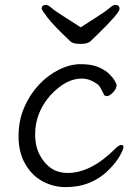

<svg xmlns="http://www.w3.org/2000/svg" viewBox="-20 -749 570 787"><path d="M429 -56Q357 18 250 18Q198 18 153.5 -6.5Q109 -31 82.5 -78.5Q56 -126 56 -190Q56 -254 78.5 -307Q101 -360 138 -400Q175 -440 221 -463Q267 -486 310.5 -486Q354 -486 382 -474.5Q410 -463 426.5 -447Q443 -431 450.5 -417.5Q458 -404 458 -401Q458 -385 443 -370Q428 -355 419 -355Q410 -355 407 -360Q400 -374 393 -387Q386 -400 375 -407Q346 -427 315 -427Q251 -427 188 -360Q124 -288 124 -199Q124 -147 144 -112Q183 -40 257 -40Q353 -40 453 -140Q468 -155 477 -155Q486 -155 486 -146Q486 -137 472 -111.5Q458 -86 429 -56ZM311 -637Q346 -660 380 -681.5Q414 -703 429 -716Q444 -729 452 -729Q470 -729 470 -712.5Q470 -696 384 -612Q364 -593 352 -581Q340 -569 310.5 -569Q281 -569 270 -578Q200 -644 175.5 -676Q151 -708 151 -713Q151 -729 169 -729Q177 -729 192 -716Q207 -703 241.5 -681.5Q276 -660 311 -637Z"/></svg>

Font: LXGW WenKai
Style: Regular
Weight: 400
Designer: LXGW / Fontworks Inc.
Foundry: LXGW / Fontworks Inc.
Version: Version 1.520; June 14, 2025